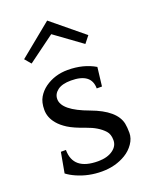

<svg xmlns="http://www.w3.org/2000/svg" viewBox="-143 -821 702 906"><g transform="rotate(-20 208.5 -368.0)"><path d="M83.5 -142.6Q83.5 -40.5 208.5 -40.5Q255.9 -40.5 284.2 -61.5Q310.1 -80.6 310.1 -109.4Q310.1 -139.6 294.9 -156.2Q265.1 -189 208.7 -208.5Q152.3 -228 124.3 -245.8Q96.2 -263.7 80.1 -283.2Q52.2 -316.4 52.2 -354.7Q52.2 -393.1 66.7 -417.5Q81.1 -441.9 104.5 -459Q154.3 -494.6 219.7 -494.6Q298.3 -494.6 356.9 -460L345.7 -365.7H319.3Q319.3 -442.4 217.3 -442.4Q172.9 -442.4 149.9 -425Q127 -407.7 127 -381.8Q127 -324.7 254.4 -278.3Q373.5 -234.4 388.7 -163.6Q392.6 -143.6 392.6 -116Q392.6 -88.4 374.8 -62.5Q356.9 -36.6 330.1 -20.5Q277.8 11.2 209.5 11.2Q142.6 11.2 84.5 -14.6Q58.6 -25.9 39.6 -40.5L58.1 -142.6ZM209 -746.6 368.2 -615.7 340.8 -581.1 205.1 -679.7 70.8 -581.1 44.4 -612.3Z"/></g></svg>

Font: Habibi
Style: Regular
Weight: 400
Designer: Magnus Gaarde
Foundry: Magnus Gaarde
Version: Version 1.001